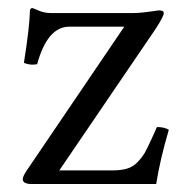

<svg xmlns="http://www.w3.org/2000/svg" viewBox="-20 -462 464 482"><path d="M61 -441.9Q64.9 -440.9 77.9 -435.1Q90.8 -429.2 109.9 -429.2H313Q325.7 -429.2 341.1 -430.9Q356.4 -432.6 366.9 -434.3Q377.4 -436 378.9 -436Q391.1 -436 391.1 -429.2Q391.1 -420.4 369.1 -387.2L128.9 -34.2H262.2Q283.7 -34.2 298.6 -38.6Q313.5 -43 324.7 -54.4Q335.9 -65.9 343.3 -78.1Q350.1 -90.3 360.8 -113.8L374 -143.1Q392.6 -143.1 403.8 -136.2Q381.8 -61.5 372.1 0H60.1Q37.1 0 37.1 -12.2Q37.1 -18.6 45.9 -32.2L292 -395H153.8Q99.1 -395 73.2 -300.8Q55.7 -297.4 40 -304.2Q54.2 -393.1 55.2 -436Q55.2 -438 57.1 -439.9Q59.1 -441.9 61 -441.9Z"/></svg>

Font: Linux Libertine G
Style: Regular
Weight: 400
Designer: Philipp H. Poll
Foundry: Philipp H. Poll
Version: Version 4.7.5